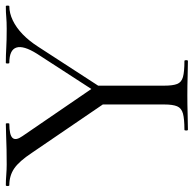

<svg xmlns="http://www.w3.org/2000/svg" viewBox="-27 -642 665 659"><g transform="rotate(-90 305.5 -312.5)"><path d="M301.2 -287.6 450.6 -518.2Q479.6 -564.6 471.7 -588.8Q463.8 -613 419.2 -613Q417 -613 417 -619Q417 -625 419.2 -625Q446.4 -625 471.2 -623.5Q496 -622 535.8 -622Q560.8 -622 576.3 -623.5Q591.8 -625 613.8 -625Q615.8 -625 615.8 -619Q615.8 -613 613.8 -613Q589.8 -613 565 -601.1Q540.2 -589.2 517.4 -567.2Q494.6 -545.2 474.6 -514L318.2 -273ZM290.4 -271.6 110.4 -535.6Q81.6 -579.2 56.9 -596.1Q32.2 -613 -0.6 -613Q-3.6 -613 -3.6 -619Q-3.6 -625 -0.6 -625Q16 -625 34.8 -623.5Q53.6 -622 70.2 -622Q97.4 -622 122.6 -622.5Q147.8 -623 170.3 -624Q192.8 -625 210 -625Q212 -625 212 -619Q212 -613 210 -613Q171.4 -613 161.5 -601.8Q151.6 -590.6 168 -567.6L339.2 -317.4ZM276.4 -310 341 -319V-81Q341 -52 346.8 -37Q352.6 -22 370.8 -17Q389 -12 425.6 -12Q428.6 -12 428.6 -6Q428.6 0 425.6 0Q402 0 372.5 -1Q343 -2 308.2 -2Q274.6 -2 244 -1Q213.4 0 189.8 0Q187 0 187 -6Q187 -12 189.8 -12Q226.4 -12 245.1 -17Q263.8 -22 270.1 -37Q276.4 -52 276.4 -81Z"/></g></svg>

Font: Cormorant Light
Style: Regular
Weight: 300
Designer: Christian Thalmann (Catharsis Fonts)
Foundry: Catharsis Fonts
Version: Version 4.000